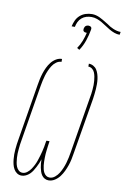

<svg xmlns="http://www.w3.org/2000/svg" viewBox="-110 -1099 771 1170"><g transform="rotate(10 276.0 -514.0)"><path d="M276 8Q263 8 252 2Q241 -4 234 -14Q227 -24 223 -36Q219 -48 216.5 -60.5Q214 -73 213 -85.5Q212 -98 212 -111Q208 -98 202.5 -85.5Q197 -73 190.5 -60.5Q184 -48 176.5 -36Q169 -24 158.5 -14Q148 -4 135 2Q122 8 109 8Q93 8 80.5 -0.5Q68 -9 60.5 -22.5Q53 -36 49.5 -51Q46 -66 44.5 -81.5Q43 -97 43 -112.5Q43 -128 44.5 -144Q46 -160 48 -176Q50 -192 53 -208L110 -553Q113 -572 117 -590.5Q121 -609 127 -627.5Q133 -646 141.5 -664Q150 -682 162.5 -698Q175 -714 192.5 -724.5Q210 -735 229 -735V-717Q212 -717 197 -706Q182 -695 172.5 -680Q163 -665 156 -649Q149 -633 144 -616.5Q139 -600 135.5 -583.5Q132 -567 129 -550L72 -205Q69 -191 67.5 -177Q66 -163 64.5 -149Q63 -135 62.5 -121Q62 -107 63 -93.5Q64 -80 66 -66.5Q68 -53 73 -40.5Q78 -28 88 -19Q98 -10 112 -10Q127 -10 140.5 -20.5Q154 -31 163 -44.5Q172 -58 179 -72Q186 -86 191 -101Q196 -116 200.5 -131Q205 -146 208.5 -160.5Q212 -175 215 -190Q218 -205 220 -221L222 -228H241L240 -221Q238 -209 236.5 -197Q235 -185 233.5 -172.5Q232 -160 231 -148Q230 -136 230 -124.5Q230 -113 230 -101Q230 -89 231.5 -77.5Q233 -66 235.5 -54.5Q238 -43 243.5 -33Q249 -23 258 -16.5Q267 -10 279 -10Q297 -10 312 -22.5Q327 -35 336.5 -50.5Q346 -66 353 -82.5Q360 -99 365 -116Q370 -133 373.5 -150Q377 -167 380 -185L437 -530Q440 -543 441.5 -556.5Q443 -570 444.5 -584Q446 -598 446 -611.5Q446 -625 445 -638Q444 -651 441.5 -664Q439 -677 434 -689Q429 -701 418.5 -709Q408 -717 395 -717V-735Q410 -735 423.5 -727.5Q437 -720 444.5 -708Q452 -696 456.5 -681.5Q461 -667 463 -651.5Q465 -636 465 -620.5Q465 -605 464 -589.5Q463 -574 461 -558Q459 -542 457 -527L399 -182Q396 -162 392 -143Q388 -124 381.5 -105Q375 -86 366 -67Q357 -48 344.5 -31.5Q332 -15 314 -3.5Q296 8 276 8ZM549 -941Q532 -941 515.5 -947Q499 -953 484.5 -961.5Q470 -970 456 -979.5Q442 -989 427.5 -997.5Q413 -1006 396.5 -1012Q380 -1018 362 -1018Q346 -1018 330.5 -1013.5Q315 -1009 302 -998Q289 -987 282 -972Q275 -957 272 -941H252Q256 -960 264.5 -978.5Q273 -997 288.5 -1010.5Q304 -1024 323.5 -1030Q343 -1036 362 -1036Q375 -1036 386.5 -1033Q398 -1030 409 -1025Q420 -1020 430 -1014Q440 -1008 450 -1002L465 -993Q474 -986 484.5 -980Q495 -974 505.5 -969.5Q516 -965 528 -962Q540 -959 552 -959ZM323 -808 308 -817Q324 -840 334 -866Q344 -892 350 -918Q349 -918 348 -918Q347 -918 346 -918Q341 -918 337 -919.5Q333 -921 330 -924Q327 -927 326.5 -931.5Q326 -936 327 -941Q328 -945 330 -949.5Q332 -954 335.5 -957Q339 -960 344 -961.5Q349 -963 353 -963Q358 -963 362 -961.5Q366 -960 369 -957Q372 -954 372.5 -949.5Q373 -945 372 -941Q366 -906 354.5 -872Q343 -838 323 -808Z"/></g></svg>

Font: Iosevka Curly Slab ThObl
Style: Regular
Weight: 100
Italic angle: -9°
Monospace: yes
Designer: Belleve Invis
Foundry: Belleve Invis
Version: Version 11.0.0; ttfautohint (v1.8.3)